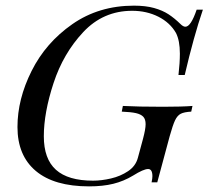

<svg xmlns="http://www.w3.org/2000/svg" viewBox="-20 -642 737 676"><path d="M516.6 -21.5Q516.6 -46.9 501.5 -46.9Q485.4 -46.9 448.7 -23.9Q415.5 -3.9 378.9 5.1Q342.3 14.2 293.5 14.2Q170.9 14.2 106.2 -40Q41.5 -94.2 41.5 -194.8Q41.5 -293 91.3 -392.3Q141.1 -491.7 234.6 -556.9Q328.1 -622.1 451.7 -622.1Q492.7 -622.1 522.5 -613.8Q552.2 -605.5 573.2 -591.8Q594.2 -578.1 615.7 -557.1Q625 -547.9 632.8 -547.9Q651.9 -547.9 672.4 -607.9H694.3Q662.1 -513.7 630.4 -377.9H608.4Q613.3 -420.9 613.3 -453.1Q613.3 -499 599.6 -525.9Q578.6 -562.5 537.4 -583.3Q496.1 -604 445.3 -604Q343.3 -604 272.9 -528.8Q202.6 -453.6 168.5 -349.4Q134.3 -245.1 134.3 -162.1Q134.3 -82.5 177 -44.2Q219.7 -5.9 307.6 -5.9Q337.4 -5.9 370.8 -13.7Q404.3 -21.5 430.9 -39.3Q457.5 -57.1 465.3 -85.9L483.4 -152.8Q492.7 -187.5 492.7 -204.6Q492.7 -222.2 484.4 -231Q476.1 -239.7 458.7 -243.7Q441.4 -247.6 408.7 -249L412.6 -269Q465.3 -266.1 553.7 -266.1Q621.1 -266.1 657.7 -269L653.3 -249Q628.4 -247.6 616.5 -241.5Q604.5 -235.4 596.4 -218.5Q588.4 -201.7 577.6 -163.1L533.7 0H513.7Q516.6 -13.7 516.6 -21.5Z"/></svg>

Font: TypoPRO Playfair Display SC
Style: Italic
Weight: 400
Italic angle: -14°
Designer: Claus Eggers Sørensen
Foundry: Claus Eggers Sørensen
Version: Version 1.004;PS 001.004;hotconv 1.0.70;makeotf.lib2.5.58329